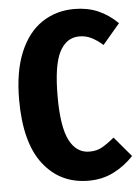

<svg xmlns="http://www.w3.org/2000/svg" viewBox="-52 -751 589 810"><g transform="rotate(-5 242.0 -346.5)"><path d="M476 -634 403 -548Q378 -570 354.5 -581.5Q331 -593 304 -593Q249 -593 220 -536.5Q191 -480 191 -348Q191 -219 220.5 -162Q250 -105 305 -105Q335 -105 357 -117Q379 -129 411 -155L482 -71Q446 -32 398 -7.5Q350 17 291 17Q171 17 99.5 -75Q28 -167 28 -348Q28 -467 61.5 -548Q95 -629 155 -669.5Q215 -710 293 -710Q348 -710 392.5 -691Q437 -672 476 -634Z"/></g></svg>

Font: Fira Sans Extra Condensed
Style: Bold
Weight: 700
Width: 1
Designer: Carrois Corporate & Edenspiekermann AG
Foundry: Carrois Corporate GbR & Edenspiekermann AG
Version: Version 4.203